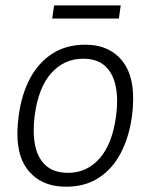

<svg xmlns="http://www.w3.org/2000/svg" viewBox="-20 -696 570 726"><path d="M230 10Q133 10 82.8 -56.8Q32.5 -123.5 50.5 -256.5Q61 -338 93.2 -398.8Q125.5 -459.5 178 -493.2Q230.5 -527 302 -527Q398 -527 447.2 -459.2Q496.5 -391.5 479 -256.5Q468 -177 436.5 -117Q405 -57 353.2 -23.5Q301.5 10 230 10ZM238 -42.5Q308.5 -42.5 356.8 -97.2Q405 -152 419 -258Q427.5 -321 417.5 -369.8Q407.5 -418.5 377.5 -446.2Q347.5 -474 294.5 -474Q222.5 -474 173.8 -419.5Q125 -365 111 -258Q103 -195 112.8 -146.5Q122.5 -98 153.2 -70.2Q184 -42.5 238 -42.5ZM177.5 -626 184.5 -675.5H436.5L429.5 -626Z"/></svg>

Font: Public Sans ExtraLight
Style: Italic
Weight: 200
Italic angle: -8°
Designer: The Public Sans project authors (U.S. Web Design System). Libre Franklin designed by Pablo Impallari and Rodrigo Fuenzal
Version: Version 1.007; ttfautohint (v1.8.1) -l 8 -r 50 -G 200 -x 14 